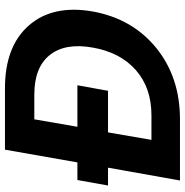

<svg xmlns="http://www.w3.org/2000/svg" viewBox="-6 -732 738 766"><g transform="rotate(-90 363.0 -349.0)"><path d="M394 -698.2Q561 -698.2 644.5 -602.8Q728 -507.3 700.2 -348.1Q671.4 -189.5 554.7 -94.7Q438 0 270 0H25.9L77.1 -287.1H5.9L27.8 -409.2H98.1L148.9 -698.2ZM188 -113.8H286.1Q395.5 -113.8 466.3 -176Q537.1 -238.3 556.2 -348.1Q575.7 -457.5 526.6 -519.3Q477.5 -581.1 368.2 -581.1H270L240.2 -409.2H405.8L383.8 -287.1H217.8Z"/></g></svg>

Font: SVN-Poppins SemiBold
Style: Italic
Weight: 600
Italic angle: -10°
Designer: Ninad Kale (Devanagari), Jonny Pinhorn (Latin)
Foundry: Indian Type Foundry
Version: Version 3.002 2017